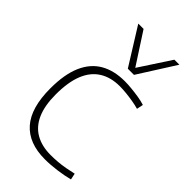

<svg xmlns="http://www.w3.org/2000/svg" viewBox="-244 -864 948 948"><g transform="rotate(45 230.5 -390.0)"><path d="M44 -257Q44 -355 71.5 -418Q99 -481 151.5 -511.5Q204 -542 279 -542Q301 -542 326.5 -539.5Q352 -537 377.5 -533Q403 -529 425 -522L418 -488Q397 -494 373 -498Q349 -502 325 -504.5Q301 -507 279 -507Q217 -507 173 -479.5Q129 -452 106.5 -396.5Q84 -341 84 -255Q84 -177 106.5 -126Q129 -75 172.5 -50Q216 -25 278 -25Q301 -25 326.5 -27Q352 -29 378.5 -34Q405 -39 427 -44L434 -11Q400 -2 356 4Q312 10 272 10Q160 10 102 -55.5Q44 -121 44 -257ZM412 -790 289 -596H246L125 -790H162L269 -625L377 -790Z"/></g></svg>

Font: Georama ExtraCondensed Thin ExtraLight
Style: Regular
Weight: 250
Version: Version 1.001